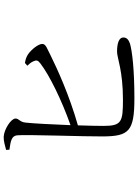

<svg xmlns="http://www.w3.org/2000/svg" viewBox="126 -889 748 1040"><g transform="rotate(-90 500.0 -369.0)"><path d="M664 -595C673 -586 683 -574 688 -562C696 -545 693 -537 676 -524C612 -475 478 -409 342 -361C346 -457 351 -562 356 -605C359 -636 378 -640 378 -659C378 -683 320 -721 279 -723C257 -724 231 -716 208 -710L209 -692C261 -685 283 -679 287 -651C292 -604 280 -275 281 -186C282 -45 308 -15 487 -15C643 -15 743 -27 784 -39C803 -46 817 -55 817 -75C817 -98 787 -109 740 -109C706 -109 638 -77 480 -77C360 -77 338 -84 338 -182C338 -208 339 -261 341 -321C506 -368 647 -433 718 -468C756 -488 782 -494 782 -514C782 -535 753 -572 726 -591C712 -600 698 -605 679 -608Z"/></g></svg>

Font: Source Han Serif K
Style: Regular
Weight: 400
Designer: Ryoko NISHIZUKA 西塚涼子 (kana & ideographs); Frank Grießhammer (Latin, Greek & Cyrillic); Wenlong ZHANG 张文龙 (bopomofo); San
Foundry: Adobe Systems Incorporated
Version: Version 1.001;PS 1.001;hotconv 16.6.54;makeotf.lib2.5.65590